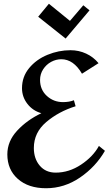

<svg xmlns="http://www.w3.org/2000/svg" viewBox="-20 -990 578 1021"><path d="M504 -654 416 -598Q371 -675 306 -675Q278 -675 252 -661Q226 -647 209.5 -621.5Q193 -596 193 -565Q193 -513 229 -480Q265 -447 315 -447Q349 -447 373 -457L382 -425Q292 -397 226 -341Q160 -285 160 -203Q160 -146 191.5 -109Q223 -72 276 -72Q347 -72 411 -114.5Q475 -157 506 -214L538 -188Q489 -103 405.5 -46Q322 11 225 11Q131 11 75 -38.5Q19 -88 19 -169Q19 -239 71.5 -295.5Q124 -352 200 -388Q154 -401 125.5 -438Q97 -475 97 -521Q97 -582 135 -628Q173 -674 232.5 -698.5Q292 -723 355 -723Q399 -723 438 -705Q477 -687 504 -654ZM352 -879 423 -962 456 -935 329 -785 183 -901 240 -970Z"/></svg>

Font: Amita
Style: Bold
Weight: 700
Designer: Eduardo Rodriguez Tunni, Modular Infotech, Brian J. Bonislawsky
Foundry: Eduardo Rodriguez Tunni, Modular Infotech, Brian J. Bonislawsky
Version: Version 1.003